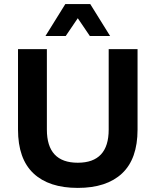

<svg xmlns="http://www.w3.org/2000/svg" viewBox="-20 -908 760 938"><path d="M68 -275V-668H209V-275Q209 -113 360 -113Q511 -113 511 -275V-668H652V-275Q652 -132 576.5 -61Q501 10 360 10Q219 10 143.5 -61Q68 -132 68 -275ZM518 -732H419L360 -819L301 -732H202L299 -888H421Z"/></svg>

Font: Gantari
Style: Bold
Weight: 700
Designer: Anugrah Pasau
Foundry: Lafontype
Version: Version 1.000